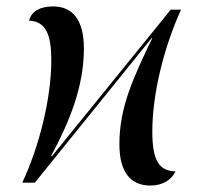

<svg xmlns="http://www.w3.org/2000/svg" viewBox="-20 -566 653 595"><path d="M446 9C486 9 512 -10 524 -35C474 -36 452 -67 452 -158C452 -274 487 -417 541 -536H509L141 -82H138C195 -188 240 -297 240 -416C240 -503 206 -546 145 -546C94 -546 75 -523 70 -502C123 -500 139 -457 139 -379C139 -261 101 -110 49 0H88L450 -448H452C394 -327 350 -235 350 -119C350 -32 385 9 446 9Z"/></svg>

Font: Noto Serif Display Condensed Medium
Style: Italic
Weight: 500
Width: 3
Italic angle: -12°
Designer: Monotype Design Team
Foundry: Monotype Imaging Inc.
Version: Version 2.009